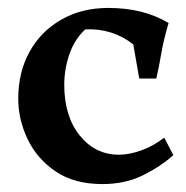

<svg xmlns="http://www.w3.org/2000/svg" viewBox="-20 -456 470 484"><path d="M417 -65Q386 -37 341 -14.5Q296 8 238 8Q167 8 120 -24Q73 -56 49.5 -105.5Q26 -155 26 -207Q26 -274 54.5 -325.5Q83 -377 134.5 -406.5Q186 -436 253 -436Q296 -436 333.5 -427Q371 -418 405 -398Q392 -354 386.5 -321Q381 -288 374 -258H331L316 -344Q264 -385 195 -382Q168 -357 155 -319.5Q142 -282 142 -242Q142 -163 181 -114.5Q220 -66 280 -66Q306 -66 336.5 -77Q367 -88 394 -109Z"/></svg>

Font: Ruwudu SemiBold
Style: Regular
Weight: 600
Designer: Becca Hirsbrunner Spalinger
Foundry: SIL International
Version: Version 3.000